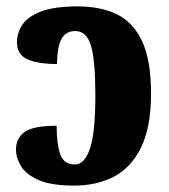

<svg xmlns="http://www.w3.org/2000/svg" viewBox="-20 -570 529 600"><path d="M212 10Q140 10 100.5 -7.5Q61 -25 45.5 -51Q30 -77 30 -103Q30 -138 57 -157.5Q84 -177 157 -177Q157 -121 168 -88.5Q179 -56 214 -56Q244 -56 261 -105Q278 -154 278 -274Q278 -380 264.5 -426.5Q251 -473 215 -473Q186 -473 172.5 -449Q159 -425 158 -370Q97 -370 65 -385Q33 -400 33 -438Q33 -468 50.5 -493.5Q68 -519 109.5 -534.5Q151 -550 223 -550Q293 -550 344 -526Q395 -502 423.5 -442.5Q452 -383 452 -278Q452 -172 420.5 -108.5Q389 -45 335 -17.5Q281 10 212 10Z"/></svg>

Font: Noto Serif Condensed Black
Style: Regular
Weight: 900
Width: 3
Designer: Monotype Design Team
Foundry: Monotype Imaging Inc.
Version: Version 2.015; ttfautohint (v1.8.4.7-5d5b)